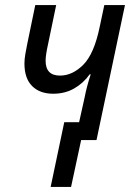

<svg xmlns="http://www.w3.org/2000/svg" viewBox="-20 -556 533 762"><path d="M181 186H262L302 0H363L476 -536H394L376 -451Q354 -343 311 -299.5Q268 -256 218 -256Q161 -256 161 -315Q161 -337 171 -382L203 -536H120L88 -381Q84 -361 80.5 -341Q77 -321 77 -304Q77 -245 107.5 -214.5Q138 -184 191 -184Q238 -184 274.5 -205Q311 -226 336 -261H340Q324 -212 316 -170L294 -71H235Z"/></svg>

Font: Noto Sans UI SemiCondensed
Style: Italic
Weight: 400
Width: 4
Italic angle: -12°
Designer: Monotype Design Team
Foundry: Monotype Imaging Inc.
Version: Version 1.901